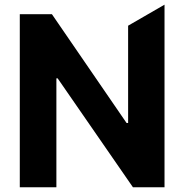

<svg xmlns="http://www.w3.org/2000/svg" viewBox="-20 -787 775 807"><path d="M63.2 0H217V-457.7H222.3L538.7 0H671.5V-767.4L518.5 -679V-269.9H512.1L198.2 -727.3H63.2Z"/></svg>

Font: Inter-Hewn
Style: Bold
Weight: 700
Designer: Rasmus Andersson
Foundry: rsms
Version: Version 3.012;git-f93a4a705